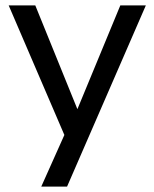

<svg xmlns="http://www.w3.org/2000/svg" viewBox="-20 -507 568 707"><path d="M132 180 217 -10 12 -487H110L265 -105L423 -487H517L227 180Z"/></svg>

Font: Nunito Sans Medium
Style: Regular
Weight: 500
Designer: Vernon Adams
Foundry: Vernon Adams
Version: Version 3.101; ttfautohint (v1.8.4.7-5d5b);gftools[0.9.27]